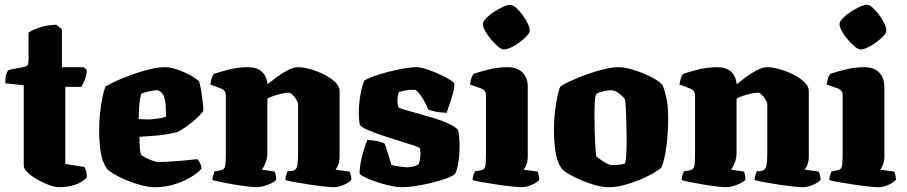

<svg xmlns="http://www.w3.org/2000/svg" viewBox="-20 -780 3780 800"><path d="M226 0Q209 0 184.5 -9Q160 -18 135.5 -32Q111 -46 95 -61.5Q79 -77 79 -90V-425L2 -433Q2 -462 7.5 -475Q13 -488 18 -489L80 -501Q88 -503 93.5 -506.5Q99 -510 99 -534V-644Q110 -653 142.5 -664.5Q175 -676 215 -677L238 -658V-500H329L342 -488Q341 -468 333.5 -448Q326 -428 318 -418H252V-97L332 -84Q335 -79 338.5 -67.5Q342 -56 342 -41Q324 -21 293.5 -10.5Q263 0 226 0Z M625 0Q598 0 565.5 -9Q533 -18 502.5 -31Q472 -44 450.5 -57.5Q429 -71 424 -79Q405 -108 399 -149.5Q393 -191 393 -234Q393 -269 396.5 -305.5Q400 -342 406.5 -373Q413 -404 420 -420Q435 -429 464.5 -442.5Q494 -456 530 -469Q566 -482 602 -491Q638 -500 667 -500Q689 -500 717.5 -490.5Q746 -481 772 -467Q798 -453 810 -440Q815 -423 819 -397Q823 -371 825.5 -348Q828 -325 827 -317Q813 -299 793 -281.5Q773 -264 753.5 -250.5Q734 -237 720 -230Q672 -218 631 -215Q590 -212 561 -210Q562 -144 568 -136Q571 -131 585.5 -123.5Q600 -116 616 -110.5Q632 -105 638 -105Q668 -105 715 -108.5Q762 -112 802 -117Q807 -112 812.5 -102.5Q818 -93 820 -78Q811 -65 782.5 -46.5Q754 -28 713.5 -14Q673 0 625 0ZM613 -283Q628 -285 642 -286.5Q656 -288 672 -294Q672 -310 670.5 -337Q669 -364 661 -384Q651 -398 644 -401Q637 -404 634 -404Q623 -404 602 -399.5Q581 -395 569 -390Q562 -368 560 -337Q558 -306 558 -284Q575 -283 588 -282.5Q601 -282 613 -283Z M1050 0Q1038 0 1012 -3Q986 -6 956.5 -11Q927 -16 902 -21Q877 -26 865 -30Q865 -38 868 -48Q871 -58 874 -66L898 -70Q915 -73 918 -88Q921 -103 921 -147V-382Q921 -403 901 -411L856 -428Q858 -440 861 -451Q864 -462 871 -472Q888 -478 929 -489Q970 -500 1013 -500Q1086 -500 1095 -429Q1108 -440 1130.5 -457Q1153 -474 1178 -487Q1203 -500 1221 -500Q1244 -500 1274 -491.5Q1304 -483 1331.5 -469Q1359 -455 1377 -437.5Q1395 -420 1395 -402V-129Q1395 -107 1389 -93Q1383 -79 1378 -73L1437 -65Q1439 -60 1441.5 -50Q1444 -40 1444 -31Q1436 -20 1413 -10Q1390 0 1371 0Q1358 0 1330 -3Q1302 -6 1269 -11Q1236 -16 1208.5 -21Q1181 -26 1169 -30Q1169 -38 1172 -48.5Q1175 -59 1178 -66L1197 -68Q1213 -70 1217.5 -85.5Q1222 -101 1222 -147V-344Q1222 -353 1215 -364.5Q1208 -376 1199 -385Q1190 -394 1183 -394Q1172 -394 1154.5 -390Q1137 -386 1120 -380.5Q1103 -375 1094 -369V-143Q1094 -121 1086.5 -102Q1079 -83 1071 -73L1125 -65Q1126 -63 1128.5 -52.5Q1131 -42 1131 -31Q1126 -24 1111 -16.5Q1096 -9 1079 -4.5Q1062 0 1050 0Z M1657 0Q1632 0 1602 -7Q1572 -14 1544.5 -23.5Q1517 -33 1498.5 -42.5Q1480 -52 1478 -58Q1480 -98 1490.5 -137Q1501 -176 1511 -197Q1534 -196 1554.5 -191.5Q1575 -187 1583 -181Q1589 -165 1596.5 -140Q1604 -115 1611 -93Q1623 -89 1646 -86Q1669 -83 1678 -83Q1686 -83 1698.5 -85.5Q1711 -88 1724 -95Q1727 -101 1729.5 -113Q1732 -125 1732 -138Q1732 -146 1731 -153.5Q1730 -161 1730 -162Q1727 -166 1702 -174.5Q1677 -183 1641 -194Q1605 -205 1569 -217Q1533 -229 1507.5 -240.5Q1482 -252 1479 -261Q1477 -269 1476 -284.5Q1475 -300 1475 -310Q1475 -345 1481.5 -383.5Q1488 -422 1498 -444Q1509 -452 1535 -461.5Q1561 -471 1593.5 -479.5Q1626 -488 1658.5 -494Q1691 -500 1716 -500Q1732 -500 1758 -491.5Q1784 -483 1810.5 -471Q1837 -459 1855 -447.5Q1873 -436 1873 -430Q1874 -416 1868 -394Q1862 -372 1854.5 -349.5Q1847 -327 1841 -310Q1811 -311 1791.5 -315.5Q1772 -320 1764 -324Q1751 -357 1733.5 -381.5Q1716 -406 1707 -406Q1688 -406 1677 -404.5Q1666 -403 1642 -397Q1638 -385 1637 -375.5Q1636 -366 1636 -358Q1636 -346 1640 -333Q1644 -329 1666.5 -322.5Q1689 -316 1722 -307Q1755 -298 1789 -287.5Q1823 -277 1850 -264.5Q1877 -252 1888 -239Q1892 -228 1893.5 -207Q1895 -186 1895 -170Q1895 -137 1889.5 -102Q1884 -67 1875 -54Q1863 -45 1836.5 -35.5Q1810 -26 1777 -18Q1744 -10 1712 -5Q1680 0 1657 0Z M2154 0Q2141 0 2112.5 -3Q2084 -6 2050.5 -11Q2017 -16 1989 -21Q1961 -26 1949 -30Q1949 -37 1952 -47.5Q1955 -58 1959 -66L1982 -70Q1992 -72 1997 -77Q2002 -82 2003.5 -98Q2005 -114 2005 -147V-382Q2005 -404 1986 -411L1938 -428Q1940 -440 1943 -451Q1946 -462 1953 -472Q1972 -479 2012.5 -489.5Q2053 -500 2095 -500Q2136 -500 2157.5 -477.5Q2179 -455 2179 -417V-129Q2179 -107 2172.5 -92.5Q2166 -78 2162 -73L2220 -65Q2222 -60 2224.5 -50.5Q2227 -41 2227 -31Q2219 -20 2196 -10Q2173 0 2154 0ZM2079 -574Q2070 -574 2055.5 -586Q2041 -598 2026.5 -615Q2012 -632 2002 -650Q1992 -668 1992 -680Q1992 -690 2005 -703.5Q2018 -717 2037.5 -730Q2057 -743 2076 -751.5Q2095 -760 2106 -760Q2116 -760 2130 -748Q2144 -736 2157 -718Q2170 -700 2178.5 -682.5Q2187 -665 2187 -653Q2187 -643 2175 -630Q2163 -617 2145.5 -604Q2128 -591 2110 -582.5Q2092 -574 2079 -574Z M2516 0Q2491 0 2460 -8.5Q2429 -17 2399.5 -30Q2370 -43 2348.5 -56Q2327 -69 2319 -79Q2300 -108 2294 -151.5Q2288 -195 2288 -239Q2288 -276 2292 -311.5Q2296 -347 2302 -376Q2308 -405 2315 -420Q2329 -429 2357.5 -442.5Q2386 -456 2422 -469Q2458 -482 2494 -491Q2530 -500 2557 -500Q2583 -500 2620.5 -488.5Q2658 -477 2692 -460Q2726 -443 2741 -425Q2752 -396 2758 -365Q2764 -334 2764 -284Q2764 -226 2756.5 -169.5Q2749 -113 2736 -82Q2724 -71 2699.5 -57Q2675 -43 2643.5 -30Q2612 -17 2579 -8.5Q2546 0 2516 0ZM2529 -92Q2532 -92 2551 -93Q2570 -94 2583 -98Q2588 -106 2589.5 -134Q2591 -162 2591 -198Q2591 -228 2590 -265.5Q2589 -303 2587.5 -333Q2586 -363 2582 -369Q2575 -379 2558.5 -391.5Q2542 -404 2526 -404Q2513 -404 2495.5 -400Q2478 -396 2467 -391Q2460 -384 2458.5 -359.5Q2457 -335 2457 -301Q2457 -270 2458 -232Q2459 -194 2461 -164.5Q2463 -135 2465 -128Q2468 -125 2480.5 -116Q2493 -107 2507 -99.5Q2521 -92 2529 -92Z M3005 0Q2993 0 2967 -3Q2941 -6 2911.5 -11Q2882 -16 2857 -21Q2832 -26 2820 -30Q2820 -38 2823 -48Q2826 -58 2829 -66L2853 -70Q2870 -73 2873 -88Q2876 -103 2876 -147V-382Q2876 -403 2856 -411L2811 -428Q2813 -440 2816 -451Q2819 -462 2826 -472Q2843 -478 2884 -489Q2925 -500 2968 -500Q3041 -500 3050 -429Q3063 -440 3085.5 -457Q3108 -474 3133 -487Q3158 -500 3176 -500Q3199 -500 3229 -491.5Q3259 -483 3286.5 -469Q3314 -455 3332 -437.5Q3350 -420 3350 -402V-129Q3350 -107 3344 -93Q3338 -79 3333 -73L3392 -65Q3394 -60 3396.5 -50Q3399 -40 3399 -31Q3391 -20 3368 -10Q3345 0 3326 0Q3313 0 3285 -3Q3257 -6 3224 -11Q3191 -16 3163.5 -21Q3136 -26 3124 -30Q3124 -38 3127 -48.5Q3130 -59 3133 -66L3152 -68Q3168 -70 3172.5 -85.5Q3177 -101 3177 -147V-344Q3177 -353 3170 -364.5Q3163 -376 3154 -385Q3145 -394 3138 -394Q3127 -394 3109.5 -390Q3092 -386 3075 -380.5Q3058 -375 3049 -369V-143Q3049 -121 3041.5 -102Q3034 -83 3026 -73L3080 -65Q3081 -63 3083.5 -52.5Q3086 -42 3086 -31Q3081 -24 3066 -16.5Q3051 -9 3034 -4.5Q3017 0 3005 0Z M3640 0Q3627 0 3598.5 -3Q3570 -6 3536.5 -11Q3503 -16 3475 -21Q3447 -26 3435 -30Q3435 -37 3438 -47.5Q3441 -58 3445 -66L3468 -70Q3478 -72 3483 -77Q3488 -82 3489.5 -98Q3491 -114 3491 -147V-382Q3491 -404 3472 -411L3424 -428Q3426 -440 3429 -451Q3432 -462 3439 -472Q3458 -479 3498.5 -489.5Q3539 -500 3581 -500Q3622 -500 3643.5 -477.5Q3665 -455 3665 -417V-129Q3665 -107 3658.5 -92.5Q3652 -78 3648 -73L3706 -65Q3708 -60 3710.5 -50.5Q3713 -41 3713 -31Q3705 -20 3682 -10Q3659 0 3640 0ZM3565 -574Q3556 -574 3541.5 -586Q3527 -598 3512.5 -615Q3498 -632 3488 -650Q3478 -668 3478 -680Q3478 -690 3491 -703.5Q3504 -717 3523.5 -730Q3543 -743 3562 -751.5Q3581 -760 3592 -760Q3602 -760 3616 -748Q3630 -736 3643 -718Q3656 -700 3664.5 -682.5Q3673 -665 3673 -653Q3673 -643 3661 -630Q3649 -617 3631.5 -604Q3614 -591 3596 -582.5Q3578 -574 3565 -574Z"/></svg>

Font: Texturina Black
Style: Regular
Weight: 900
Designer: Guillermo Torres Carreño
Foundry: Omnibus-Type
Version: Version 1.002; ttfautohint (v1.8.3)